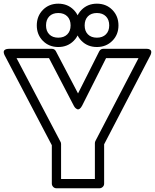

<svg xmlns="http://www.w3.org/2000/svg" viewBox="-96 -989 835 1034"><path d="M-69.8 -689Q-70.8 -690.4 -72 -692.9Q-73.2 -695.3 -75 -701.9Q-76.7 -708.5 -75.4 -713.4Q-74.2 -718.3 -67.4 -722.2Q-60.5 -726.1 -47.9 -726.1H183.1Q198.2 -726.1 205.1 -712.9L324.2 -485.8L438 -711.9Q445.3 -726.1 460 -726.1H690.9Q691.9 -726.1 693.4 -726.1Q694.8 -726.1 699 -725.8Q703.1 -725.6 706.3 -724.4Q709.5 -723.1 712.9 -720.7Q716.3 -718.3 717.8 -714.4Q719.2 -710.4 718.3 -703.9Q717.3 -697.3 712.9 -689L464.8 -211.9V0Q464.8 10.7 457 17.8Q449.2 24.9 439.9 24.9H208Q197.3 24.9 190.2 17.1Q183.1 9.3 183.1 0V-207ZM-6.8 -675.8 230 -225.1Q232.9 -220.7 232.9 -212.9V-24.9H415V-217.8Q415 -224.1 418 -230L649.9 -675.8H475.1L346.2 -419.9Q339.8 -407.7 333 -403.1Q326.2 -398.4 320.8 -400.6Q315.4 -402.8 311 -406.7Q306.6 -410.6 304.2 -415L301.8 -418.9L168 -675.8ZM102.1 -852.1Q102.1 -902.3 135 -935.8Q168 -969.2 217.8 -969.2Q268.1 -969.2 301 -935.8Q334 -902.3 334 -852.1Q334 -802.2 300.8 -769Q267.6 -735.8 217.8 -735.8Q168 -735.8 135 -769Q102.1 -802.2 102.1 -852.1ZM151.9 -852.1Q151.9 -821.8 169.4 -804Q187 -786.1 217.8 -786.1Q248.5 -786.1 266.4 -804Q284.2 -821.8 284.2 -852.1Q284.2 -882.8 266.4 -900.9Q248.5 -918.9 217.8 -918.9Q187 -918.9 169.4 -900.9Q151.9 -882.8 151.9 -852.1ZM310.1 -852.1Q310.1 -902.3 343 -935.8Q376 -969.2 425.8 -969.2Q476.1 -969.2 509 -935.8Q542 -902.3 542 -852.1Q542 -802.2 508.8 -769Q475.6 -735.8 425.8 -735.8Q376 -735.8 343 -769Q310.1 -802.2 310.1 -852.1ZM359.9 -852.1Q359.9 -821.8 377.4 -804Q395 -786.1 425.8 -786.1Q456.5 -786.1 474.4 -804Q492.2 -821.8 492.2 -852.1Q492.2 -882.8 474.4 -900.9Q456.5 -918.9 425.8 -918.9Q395 -918.9 377.4 -900.9Q359.9 -882.8 359.9 -852.1Z"/></svg>

Font: Trueno Black Outline
Style: Regular
Weight: 900
Width: 6
Designer: Julieta Ulanovsky
Foundry: Julieta Ulanovsky
Version: Version 3.001b | FøM Fix